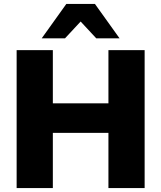

<svg xmlns="http://www.w3.org/2000/svg" viewBox="-20 -961 824 981"><path d="M65 0V-705H250V-433H534V-705H719V0H534V-282H250V0ZM193 -765 319 -941H465L591 -765H472L392 -851L312 -765Z"/></svg>

Font: Mulish ExtraLight Black
Style: Regular
Weight: 900
Version: Version 3.603